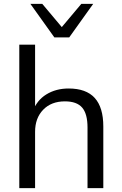

<svg xmlns="http://www.w3.org/2000/svg" viewBox="-20 -965 626 985"><path d="M79 0V-736H160V-391H147Q168 -450 217.5 -480.5Q267 -511 332 -511Q422 -511 466 -462.5Q510 -414 510 -316V0H429V-311Q429 -381 401.5 -413Q374 -445 313 -445Q243 -445 201.5 -402Q160 -359 160 -289V0ZM259 -773 136 -945H197L297 -826L397 -945H458L335 -773Z"/></svg>

Font: Mulish ExtraLight
Style: Regular
Weight: 400
Version: Version 3.603